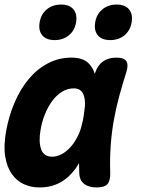

<svg xmlns="http://www.w3.org/2000/svg" viewBox="-25 -813 645 843"><path d="M148 10Q112 10 80.5 -4Q49 -18 27.5 -48Q6 -78 -2 -125Q-10 -172 2 -238Q14 -305 39.5 -364Q65 -423 101.5 -466.5Q138 -510 185.5 -535Q233 -560 289 -560Q336 -560 361 -538Q382 -519 391 -489Q392 -491 393 -494Q404 -527 427.5 -543.5Q451 -560 486 -560Q520 -560 530 -544Q540 -528 529 -494Q512 -441 498 -389Q484 -337 474.5 -283.5Q465 -230 461 -173.5Q457 -117 459 -54Q460 -20 447 -5Q434 10 400 10Q365 10 344.5 -5.5Q324 -21 323 -54Q322 -76 322 -97Q315 -84 306 -72Q277 -32 238 -11Q199 10 148 10ZM204 -125Q223 -125 243.5 -135Q264 -145 283 -165.5Q302 -186 318 -218Q330 -243 337 -277Q338 -280 339 -284L343 -308Q346 -330 348 -348Q349 -372 344.5 -389Q340 -406 329 -415.5Q318 -425 299 -425Q271 -425 247 -410Q223 -395 204.5 -370Q186 -345 172.5 -312Q159 -279 153 -242Q144 -191 155.5 -158Q167 -125 204 -125ZM459 -637Q422 -637 404.5 -658Q387 -679 393 -715Q399 -751 424.5 -772Q450 -793 487 -793Q524 -793 541.5 -772Q559 -751 553 -715Q547 -679 521.5 -658Q496 -637 459 -637ZM215 -637Q178 -637 160.5 -658Q143 -679 149 -715Q155 -751 180.5 -772Q206 -793 243 -793Q280 -793 297.5 -772Q315 -751 309 -715Q303 -679 277.5 -658Q252 -637 215 -637Z"/></svg>

Font: Maple Mono ExtraBold
Style: Italic
Weight: 800
Italic angle: -10°
Monospace: yes
Designer: subframe7536
Version: Version 7.200